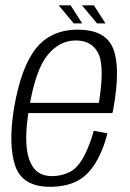

<svg xmlns="http://www.w3.org/2000/svg" viewBox="-20 -714 500 738"><path d="M172.5 4 179.5 -37Q114 -37 92 -102Q69.5 -166 92 -299Q116.5 -446 163 -502.5Q209 -558.5 271.5 -558.5Q336 -558.5 360.5 -503.5Q381.5 -450.5 360 -318.5H87.5L80.5 -279.5H412Q415 -290 416.5 -300.5Q444 -456.5 414.5 -528.5Q385 -600 279 -600Q176 -600 118 -527.5Q60.5 -455 34 -299Q11 -158 38.5 -76.5Q66 4 172.5 4ZM179.5 -37 172.5 4Q230.5 4 273.5 -16.5Q315.5 -37 346 -86Q376 -134.5 393 -201.5L340.5 -211.5Q326 -158.5 303.5 -114.5Q280.5 -70.5 249.5 -53.5Q217 -37 179.5 -37ZM353 -624H385.5L341 -693.5H295ZM263.5 -624H296L251.5 -693.5H205.5Z"/></svg>

Font: Anybody SemiCondensed Light
Style: Italic
Weight: 300
Width: 4
Italic angle: -10°
Version: Version 1.113;gftools[0.9.25]